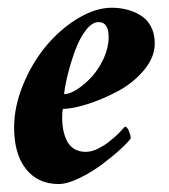

<svg xmlns="http://www.w3.org/2000/svg" viewBox="-20 -458 425 484"><path d="M261.7 -438.5Q281.7 -438.5 299.8 -433.8Q317.9 -429.2 334.2 -419.4Q350.6 -409.7 360.4 -391.4Q370.1 -373 370.1 -348.6Q370.1 -313.5 342.8 -281Q315.4 -248.5 276.9 -228Q238.3 -207.5 200.7 -195.6Q163.1 -183.6 138.7 -183.6Q136.7 -177.7 136.7 -159.2Q136.7 -144 139.4 -130.6Q142.1 -117.2 148.2 -104Q154.3 -90.8 166.5 -83Q178.7 -75.2 196.3 -75.2Q203.1 -75.2 210.9 -77.1Q218.8 -79.1 226.1 -82.8Q233.4 -86.4 240.7 -90.8Q248 -95.2 254.6 -100.6Q261.2 -106 267.1 -110.8Q272.9 -115.7 278.1 -120.8Q283.2 -126 286.1 -129.4Q289.1 -132.8 292 -135.7L294.9 -138.7Q300.8 -138.7 305.2 -127.2Q309.6 -115.7 309.6 -109.4Q304.2 -100.6 283.9 -82Q263.7 -63.5 237.3 -43.7Q210.9 -23.9 180.2 -9Q149.4 5.9 127.9 5.9Q75.7 5.9 45.7 -31.7Q15.6 -69.3 15.6 -136.7Q15.6 -189.5 38.3 -244.6Q61 -299.8 96.2 -342Q131.3 -384.3 176 -411.4Q220.7 -438.5 261.7 -438.5ZM141.6 -220.7Q155.8 -220.7 175 -233.2Q194.3 -245.6 211.9 -265.1Q229.5 -284.7 241.7 -311.5Q253.9 -338.4 253.9 -364.3Q253.9 -402.3 228.5 -402.3Q211.9 -402.3 196 -381.3Q180.2 -360.4 169.2 -330.1Q158.2 -299.8 150.9 -270.5Q143.6 -241.2 141.6 -220.7Z"/></svg>

Font: Amiri
Style: Bold Slanted
Weight: 700
Italic angle: 9°
Designer: Khaled Hosny
Version: Version 000.107